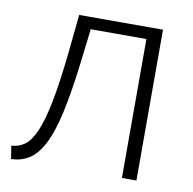

<svg xmlns="http://www.w3.org/2000/svg" viewBox="-64 -585 655 652"><g transform="rotate(10 263.0 -259.0)"><path d="M8 -43Q33 -44 53.5 -58.5Q74 -73 90.5 -111Q107 -149 120 -214.5Q133 -280 144 -383L158 -520H447V0H397V-479H205L191 -361Q178 -255 162.5 -185.5Q147 -116 126 -75Q105 -34 78 -16.5Q51 1 15 2Z"/></g></svg>

Font: Oxford Sans
Style: Regular
Weight: 300
Designer: Matt McInerney, Pablo Impallari, Rodrigo Fuenzalida
Foundry: Matt McInerney, Pablo Impallari, Rodrigo Fuenzalida
Version: Version 3.000g; ttfautohint (v1.5) -l 8 -r 28 -G 28 -x 14 -D